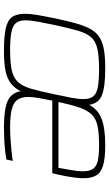

<svg xmlns="http://www.w3.org/2000/svg" viewBox="195 -754 566 997"><g transform="rotate(90 478.5 -255.0)"><path d="M244 8Q171 8 128.5 -1Q86 -10 68.5 -33.5Q51 -57 51 -102Q51 -129 57.5 -167Q64 -205 74 -254Q88 -319 100.5 -364.5Q113 -410 129.5 -440Q146 -470 171.5 -487Q197 -504 236.5 -511Q276 -518 335 -518Q432 -518 474.5 -500.5Q517 -483 524 -434Q547 -480 596.5 -499Q646 -518 734 -518Q799 -518 836.5 -507.5Q874 -497 889.5 -472.5Q905 -448 905 -405Q905 -386 902 -362Q899 -338 893.5 -309Q888 -280 879 -243H502Q494 -203 488.5 -172Q483 -141 483 -118Q483 -82 498 -61.5Q513 -41 547.5 -32.5Q582 -24 641 -24Q668 -24 699.5 -26Q731 -28 761.5 -31Q792 -34 815 -38L808 -5Q789 -1 761 2Q733 5 701.5 6.5Q670 8 640 8Q549 8 505.5 -10.5Q462 -29 453 -79Q436 -45 410 -26Q384 -7 344 0.5Q304 8 244 8ZM240 -24Q308 -24 346.5 -33Q385 -42 406.5 -66Q428 -90 441 -135.5Q454 -181 469 -254Q480 -304 487 -341.5Q494 -379 494 -405Q494 -438 480 -455.5Q466 -473 432 -479.5Q398 -486 339 -486Q272 -486 232.5 -477Q193 -468 172 -443.5Q151 -419 138 -373Q125 -327 109 -254Q99 -204 92 -167Q85 -130 85 -104Q85 -72 99 -54.5Q113 -37 147 -30.5Q181 -24 240 -24ZM509 -275H851Q858 -314 862 -337.5Q866 -361 867.5 -375Q869 -389 869 -400Q869 -438 855 -456Q841 -474 811.5 -480Q782 -486 735 -486Q674 -486 636 -478.5Q598 -471 575.5 -449Q553 -427 538.5 -385.5Q524 -344 509 -275Z"/></g></svg>

Font: Saira Thin
Style: Italic
Weight: 100
Italic angle: -12°
Designer: Hector Gatti with collaboration of the Omnibus-Type team
Foundry: Omnibus-Type
Version: Version 1.101